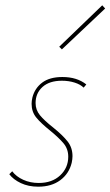

<svg xmlns="http://www.w3.org/2000/svg" viewBox="-20 -700 416 723"><path d="M15 -44 26 -55Q41 -35 67.5 -23Q94 -11 126 -11Q176 -11 206.5 -39.5Q237 -68 237 -110Q237 -139 219.5 -160Q202 -181 169 -208Q134 -236 116.5 -257.5Q99 -279 99 -309Q99 -320 102 -333Q111 -368 139 -389Q167 -410 215 -410Q270 -410 305 -382L295 -370Q283 -382 261 -389Q239 -396 213 -396Q166 -396 140 -372.5Q114 -349 114 -312Q114 -286 130.5 -266Q147 -246 180 -220Q216 -191 234.5 -167.5Q253 -144 253 -112Q253 -101 250 -87Q240 -46 207 -21.5Q174 3 124 3Q87 3 58.5 -10.5Q30 -24 15 -44ZM203 -524 365 -680 376 -668 213 -514Z"/></svg>

Font: Ysabeau Thin
Style: Italic
Weight: 200
Italic angle: -12°
Designer: Christian Thalmann (Catharsis Fonts)
Version: Version 0.003